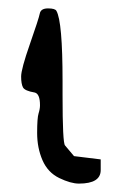

<svg xmlns="http://www.w3.org/2000/svg" viewBox="-20 -437 289 457"><path d="M156.2 -65.4 219.7 -57.6V-32.2Q219.7 0 168 0Q148.4 0 121.1 -13.2Q93.8 -26.4 81.1 -55.7Q68.4 -85 68.4 -120.6Q68.4 -156.2 71.8 -167Q75.2 -177.7 75.2 -186.5Q75.2 -213.9 62.5 -216.8Q39.1 -220.7 34.7 -229Q30.3 -237.3 30.3 -254.9Q30.3 -272.5 51.3 -332.5Q72.3 -392.6 74.7 -404.8Q77.1 -417 94.2 -417Q111.3 -417 114.3 -411.1Q128.9 -385.7 128.9 -244.1Q128.9 -244.1 128.9 -210Q128.9 -96.7 134.8 -90.8Q145.5 -78.1 156.2 -65.4Z"/></svg>

Font: Drukaatie burti
Style: Light
Weight: 300
Version: Version 0.14